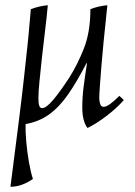

<svg xmlns="http://www.w3.org/2000/svg" viewBox="-20 -475 516 735"><path d="M20 240Q39 92 52 -11Q65 -114 72.5 -183.5Q80 -253 85 -299Q90 -345 92.5 -377.5Q95 -410 98 -440Q130 -452 163 -455Q159 -410 152.5 -357.5Q146 -305 140.5 -254Q135 -203 131 -162.5Q127 -122 127 -99Q127 -78 130.5 -69.5Q134 -61 141 -61Q157 -61 183.5 -92.5Q210 -124 244 -176Q276 -226 301 -289Q326 -352 326 -440Q358 -452 391 -455Q389 -434 385 -396.5Q381 -359 376.5 -314Q372 -269 368.5 -225.5Q365 -182 362.5 -148Q360 -114 360 -99Q360 -88 363.5 -77Q367 -66 377 -66Q387 -66 402.5 -77.5Q418 -89 437 -108L454 -92Q426 -60 387 -30.5Q348 -1 315 15Q295 -11 295 -64Q295 -103 300 -142Q305 -181 313 -233H311Q275 -163 241 -114Q207 -65 168 -37Q129 -9 78 0Q77 27 80.5 67.5Q84 108 91 147Q98 186 106 210Q63 240 20 240Z"/></svg>

Font: Bona Nova
Style: Italic
Weight: 400
Italic angle: -4°
Designer: Mateusz Machalski
Foundry: Capitalics
Version: Version 4.001; ttfautohint (v1.8.3)